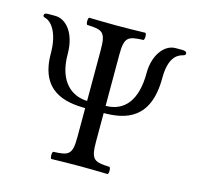

<svg xmlns="http://www.w3.org/2000/svg" viewBox="-97 -748 873 852"><g transform="rotate(15 339.5 -322.5)"><path d="M382 -122V-255C480.5 -255.3 593 -281.3 593 -473C593 -564 628 -586 653 -593C660.9 -595.2 667 -597 667 -604C667 -614 657 -616 645 -616H616C562 -616 520 -555 520 -477C520 -347 465.9 -288.9 382 -288V-523C382 -606 399 -611 469 -614C475 -620 475 -641 469 -647C420 -646 390 -645 339 -645C289 -645 260 -646 210 -647C204 -641 204 -620 210 -614C280 -611 297 -606 297 -523V-288C229.9 -289.3 160 -335.9 160 -466C160 -564 112 -616 63 -616H32C21 -616 12 -615 12 -604C12 -599 17 -597 25 -595C47 -589 87 -550 87 -450C87 -277.8 202.5 -255.5 297 -255V-122C297 -39 280 -34 210 -31C204 -25 204 -4 210 2C259 1 289 0 340 0C390 0 419 1 469 2C475 -4 475 -25 469 -31C399 -34 382 -39 382 -122Z"/></g></svg>

Font: Libertinus Math
Style: Regular
Weight: 400
Designer: Philipp H. Poll
Foundry: Khaled Hosny
Version: Version 6.2